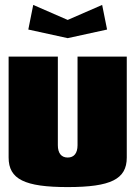

<svg xmlns="http://www.w3.org/2000/svg" viewBox="-20 -750 550 780"><path d="M95 -630 255 -595 415 -630 395 -730 255 -669 115 -730ZM15 -520V-110C15 -22 80 10 255 10C430 10 495 -22 495 -110V-520H295V-160C295 -128 281 -110 255 -110C229 -110 215 -128 215 -160V-520Z"/></svg>

Font: MikodacsPCS
Style: Regular
Weight: 900
Designer: gluk (gluksza@wp.pl)
Foundry: gluk (gluksza@wp.pl)
Version: Version 0.27